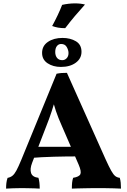

<svg xmlns="http://www.w3.org/2000/svg" viewBox="-20 -1113 752 1136"><path d="M376 -682 604.4 -171.4Q625.2 -125.6 638.2 -102.5Q651.2 -79.4 662.4 -70.9Q673.6 -62.4 688.6 -61Q692.6 -48 694.2 -32.1Q695.8 -16.2 695.8 3Q679.8 2 652.8 1.2Q625.8 0.4 598.9 0.2Q572 0 556 0Q544 0 523.5 0.2Q503 0.4 480 0.9Q457 1.4 436.9 1.9Q416.8 2.4 405.2 3Q405.2 -18.6 406.8 -33.5Q408.4 -48.4 412.8 -61Q449 -66.8 455.7 -82.9Q462.4 -99 445.8 -137.8L346.4 -366.8Q324.6 -415.2 310.7 -456.6Q296.8 -498 287.4 -540.4H311.6Q299.6 -497 285.9 -454.6Q272.2 -412.2 254.2 -367.2L170.2 -150Q156 -113.2 163.9 -89.2Q171.8 -65.2 207.4 -61Q211.4 -47.8 213.2 -32Q215 -16.2 215 3Q204 2 184.7 1.5Q165.4 1 144.1 0.5Q122.8 0 106.8 0Q81.8 0 56.2 1Q30.6 2 16 3Q16 -14.8 17.8 -30.2Q19.6 -45.6 24.8 -60.6Q41.6 -63.6 53.6 -73.2Q65.6 -82.8 77.2 -104.4Q88.8 -126 104.8 -164.4L314.8 -676.8Q330.8 -680 344.1 -681Q357.4 -682 376 -682ZM423.2 -244.6 439.4 -187.6Q372 -187.6 299 -185.7Q226 -183.8 158 -178.2L173.4 -244.6ZM340.4 -717Q294.2 -717 261.6 -738.6Q229 -760.2 229 -800Q229 -841.6 263.5 -865.1Q298 -888.6 349.8 -888.6Q396.2 -888.6 429.2 -868.8Q462.2 -849 462.2 -806.6Q462.2 -766.8 428.3 -741.9Q394.4 -717 340.4 -717ZM348.8 -757Q363.2 -757 374.3 -768.3Q385.4 -779.6 385.4 -799.2Q385.4 -816.2 375.1 -834.5Q364.8 -852.8 341.6 -852.8Q326.4 -852.8 316.6 -840.3Q306.8 -827.8 306.8 -805.2Q306.8 -784 317.5 -770.5Q328.2 -757 348.8 -757ZM365.8 -946.4Q342 -946.4 323.7 -949.6Q305.4 -952.8 288.6 -959.2Q305 -988.8 321 -1022.5Q337 -1056.2 347.6 -1084.2Q366.2 -1088.4 385.4 -1090.7Q404.6 -1093 423.2 -1093Q457 -1093 482.8 -1086.2Q451 -1051.2 422.4 -1017.3Q393.8 -983.4 365.8 -946.4Z"/></svg>

Font: Vollkorn
Style: Regular
Weight: 400
Designer: Friedrich Althausen
Foundry: Friedrich Althausen
Version: Version 4.104